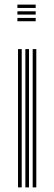

<svg xmlns="http://www.w3.org/2000/svg" viewBox="-20 -813 233 833"><path d="M55.5 -778.5V-793H134.8V-778.5ZM55.5 -749.8V-764H134.8V-749.8ZM55.5 -720.8V-735.2H134.8V-720.8ZM121.8 0V-600H137.5V0ZM58.2 0V-600H74.2V0ZM90 0V-600H105.8V0Z"/></svg>

Font: Big Shoulders Inline Text
Style: Regular
Weight: 400
Designer: Patric King
Foundry: XO Type Co
Version: Version 1.000